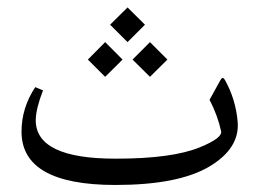

<svg xmlns="http://www.w3.org/2000/svg" viewBox="-20 -476 709 527"><path d="M391.6 -360.4 439.5 -312.5 391.6 -265.1 343.8 -312.5ZM268.6 -360.4 316.4 -312.5 268.6 -265.1 221.2 -312.5ZM330.1 -455.6 377.9 -408.2 330.1 -360.4 282.2 -408.2ZM296.9 31.7Q38.6 31.7 39.1 -115.2Q39.1 -179.7 76.7 -236.8L98.1 -228Q79.1 -179.2 78.1 -147.9Q76.2 -40 298.8 -40.5Q452.6 -40.5 528.8 -71.8Q590.8 -97.2 586.9 -115.7Q577.6 -158.7 555.2 -202.1L585.4 -256.8Q591.3 -267.1 597.2 -256.8Q627 -203.6 632.3 -142.1Q638.7 -68.8 554.2 -18.6Q468.8 31.7 296.9 31.7Z"/></svg>

Font: Parastoo Print
Style: Print
Weight: 400
Foundry: Saber Rastikerdar (saber.rastikerdar@gmail.com)
Version: Version 1.0.0-alpha5